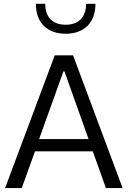

<svg xmlns="http://www.w3.org/2000/svg" viewBox="-20 -958 650 978"><path d="M452.6 -187 519.5 0H604.5L352.1 -676.3H258.8L5.9 0H90.8L158.2 -187ZM308.1 -594.7 431.2 -249.5H179.2L303.2 -594.7ZM418.5 -938.5C418.5 -870.1 380.4 -832 314.5 -832C248.5 -832 210.4 -870.1 210.4 -938.5H162.6C162.6 -842.8 220.2 -786.1 314.5 -786.1C408.7 -786.1 466.3 -842.8 466.3 -938.5Z"/></svg>

Font: Estedad Regular
Style: Regular
Weight: 400
Designer: Amin Abedi
Version: Version 7.3